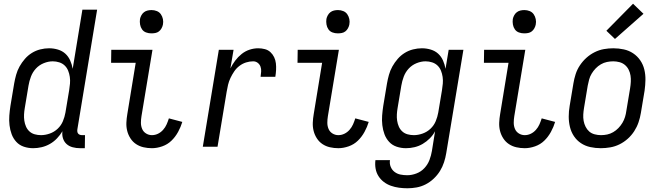

<svg xmlns="http://www.w3.org/2000/svg" viewBox="-20 -787 3540 1030"><path d="M158 8Q132 8 108 0Q84 -8 67.5 -26Q51 -44 42.5 -67Q34 -90 31 -115.5Q28 -141 30 -167Q32 -193 36 -219L56 -339Q60 -362 66.5 -385.5Q73 -409 85 -430.5Q97 -452 113.5 -471Q130 -490 151 -503Q172 -516 196 -522Q220 -528 243 -528Q268 -528 291 -521Q314 -514 330.5 -499Q347 -484 356.5 -462.5Q366 -441 370 -418L422 -735H501L395 -93Q394 -86 395 -80Q396 -74 399.5 -70Q403 -66 408.5 -64Q414 -62 421 -62H436L435 8H409Q389 8 370 3Q351 -2 337.5 -14Q324 -26 318 -44.5Q312 -63 315 -83Q303 -63 286 -45Q269 -27 248 -15Q227 -3 204 2.5Q181 8 158 8ZM200 -62Q223 -62 247 -70.5Q271 -79 289.5 -96.5Q308 -114 317.5 -137Q327 -160 331 -183L351 -303Q354 -321 355.5 -339Q357 -357 354.5 -374.5Q352 -392 345.5 -408Q339 -424 327 -435.5Q315 -447 298 -452.5Q281 -458 263 -458Q239 -458 214.5 -448Q190 -438 172.5 -419Q155 -400 146 -376Q137 -352 133 -328L113 -208Q110 -191 109 -173.5Q108 -156 110.5 -139.5Q113 -123 119.5 -108Q126 -93 138 -82Q150 -71 166.5 -66.5Q183 -62 200 -62Z M795 8Q772 8 750 3Q728 -2 710 -14Q692 -26 680 -44.5Q668 -63 662.5 -84.5Q657 -106 658 -129Q659 -152 663 -175L708 -450H576L577 -520H798L739 -164Q736 -146 736 -128.5Q736 -111 742.5 -95.5Q749 -80 763.5 -71Q778 -62 795 -62Q812 -62 827.5 -69.5Q843 -77 855 -90.5Q867 -104 874 -120Q881 -136 886 -152L958 -133Q950 -106 935.5 -79.5Q921 -53 900 -32.5Q879 -12 850.5 -2Q822 8 795 8ZM792 -608Q777 -608 763.5 -613Q750 -618 742 -629.5Q734 -641 731.5 -655.5Q729 -670 731 -685Q733 -695 738.5 -705Q744 -715 752.5 -721.5Q761 -728 771.5 -730.5Q782 -733 793 -733Q808 -733 821.5 -727.5Q835 -722 843 -710.5Q851 -699 854 -684.5Q857 -670 854 -655Q852 -645 846.5 -635Q841 -625 832.5 -618.5Q824 -612 813.5 -610Q803 -608 792 -608Z M1068 0 1154 -520H1233L1216 -420Q1227 -442 1242 -462Q1257 -482 1276.5 -497.5Q1296 -513 1319 -520.5Q1342 -528 1365 -528Q1383 -528 1400.5 -523.5Q1418 -519 1430.5 -507.5Q1443 -496 1450.5 -480.5Q1458 -465 1460 -447.5Q1462 -430 1461 -411.5Q1460 -393 1457 -375H1378Q1380 -389 1381 -403Q1382 -417 1377.5 -429.5Q1373 -442 1362.5 -450Q1352 -458 1338 -458Q1319 -458 1300 -452Q1281 -446 1264.5 -433.5Q1248 -421 1236.5 -404Q1225 -387 1216.5 -369Q1208 -351 1203.5 -332.5Q1199 -314 1196 -295L1147 0Z M1795 8Q1772 8 1750 3Q1728 -2 1710 -14Q1692 -26 1680 -44.5Q1668 -63 1662.5 -84.5Q1657 -106 1658 -129Q1659 -152 1663 -175L1708 -450H1576L1577 -520H1798L1739 -164Q1736 -146 1736 -128.5Q1736 -111 1742.5 -95.5Q1749 -80 1763.5 -71Q1778 -62 1795 -62Q1812 -62 1827.5 -69.5Q1843 -77 1855 -90.5Q1867 -104 1874 -120Q1881 -136 1886 -152L1958 -133Q1950 -106 1935.5 -79.5Q1921 -53 1900 -32.5Q1879 -12 1850.5 -2Q1822 8 1795 8ZM1792 -608Q1777 -608 1763.5 -613Q1750 -618 1742 -629.5Q1734 -641 1731.5 -655.5Q1729 -670 1731 -685Q1733 -695 1738.5 -705Q1744 -715 1752.5 -721.5Q1761 -728 1771.5 -730.5Q1782 -733 1793 -733Q1808 -733 1821.5 -727.5Q1835 -722 1843 -710.5Q1851 -699 1854 -684.5Q1857 -670 1854 -655Q1852 -645 1846.5 -635Q1841 -625 1832.5 -618.5Q1824 -612 1813.5 -610Q1803 -608 1792 -608Z M2166 223Q2143 223 2120.5 220Q2098 217 2077 209.5Q2056 202 2039 189Q2022 176 2010.5 158Q1999 140 1995 118Q1991 96 1994 72H2072Q2069 91 2076 108Q2083 125 2097 135.5Q2111 146 2128.5 149.5Q2146 153 2165 153Q2189 153 2214 143.5Q2239 134 2257 114.5Q2275 95 2284 71Q2293 47 2297 23L2314 -83Q2303 -62 2285.5 -44.5Q2268 -27 2247.5 -15Q2227 -3 2204 2.5Q2181 8 2158 8Q2132 8 2108 0Q2084 -8 2067.5 -26Q2051 -44 2042.5 -67Q2034 -90 2031 -115.5Q2028 -141 2030 -167Q2032 -193 2036 -219L2056 -339Q2060 -362 2066.5 -385.5Q2073 -409 2085 -430.5Q2097 -452 2113.5 -471Q2130 -490 2151 -503Q2172 -516 2196 -522Q2220 -528 2243 -528Q2268 -528 2291 -521Q2314 -514 2330.5 -499Q2347 -484 2356.5 -462.5Q2366 -441 2370 -418L2387 -520H2466L2374 34Q2370 59 2362 83.5Q2354 108 2340.5 130Q2327 152 2307 171Q2287 190 2263.5 202Q2240 214 2215 218.5Q2190 223 2166 223ZM2200 -62Q2223 -62 2247 -70.5Q2271 -79 2289.5 -96.5Q2308 -114 2317.5 -137Q2327 -160 2331 -183L2351 -303Q2354 -321 2355.5 -339Q2357 -357 2354.5 -374.5Q2352 -392 2345.5 -408Q2339 -424 2327 -435.5Q2315 -447 2298 -452.5Q2281 -458 2263 -458Q2239 -458 2214.5 -448Q2190 -438 2172.5 -419Q2155 -400 2146 -376Q2137 -352 2133 -328L2113 -208Q2110 -191 2109 -173.5Q2108 -156 2110.5 -139.5Q2113 -123 2119.5 -108Q2126 -93 2138 -82Q2150 -71 2166.5 -66.5Q2183 -62 2200 -62Z M2795 8Q2772 8 2750 3Q2728 -2 2710 -14Q2692 -26 2680 -44.5Q2668 -63 2662.5 -84.5Q2657 -106 2658 -129Q2659 -152 2663 -175L2708 -450H2576L2577 -520H2798L2739 -164Q2736 -146 2736 -128.5Q2736 -111 2742.5 -95.5Q2749 -80 2763.5 -71Q2778 -62 2795 -62Q2812 -62 2827.5 -69.5Q2843 -77 2855 -90.5Q2867 -104 2874 -120Q2881 -136 2886 -152L2958 -133Q2950 -106 2935.5 -79.5Q2921 -53 2900 -32.5Q2879 -12 2850.5 -2Q2822 8 2795 8ZM2792 -608Q2777 -608 2763.5 -613Q2750 -618 2742 -629.5Q2734 -641 2731.5 -655.5Q2729 -670 2731 -685Q2733 -695 2738.5 -705Q2744 -715 2752.5 -721.5Q2761 -728 2771.5 -730.5Q2782 -733 2793 -733Q2808 -733 2821.5 -727.5Q2835 -722 2843 -710.5Q2851 -699 2854 -684.5Q2857 -670 2854 -655Q2852 -645 2846.5 -635Q2841 -625 2832.5 -618.5Q2824 -612 2813.5 -610Q2803 -608 2792 -608Z M3203 8Q3174 8 3146.5 2Q3119 -4 3096.5 -19Q3074 -34 3059 -56.5Q3044 -79 3037.5 -106Q3031 -133 3031 -161.5Q3031 -190 3036 -219L3056 -339Q3060 -364 3068 -389Q3076 -414 3091 -436.5Q3106 -459 3126 -477Q3146 -495 3170 -507Q3194 -519 3219.5 -523.5Q3245 -528 3270 -528Q3299 -528 3326.5 -522Q3354 -516 3376.5 -501Q3399 -486 3414.5 -463.5Q3430 -441 3436.5 -414Q3443 -387 3442.5 -358.5Q3442 -330 3438 -301L3418 -181Q3414 -156 3405.5 -131Q3397 -106 3382.5 -83.5Q3368 -61 3348 -43Q3328 -25 3304 -13Q3280 -1 3254 3.5Q3228 8 3203 8ZM3204 -62Q3221 -62 3237.5 -65.5Q3254 -69 3269.5 -78Q3285 -87 3297.5 -100Q3310 -113 3319 -128Q3328 -143 3333 -159.5Q3338 -176 3340 -192L3360 -312Q3363 -330 3364 -347.5Q3365 -365 3362.5 -381.5Q3360 -398 3352.5 -413Q3345 -428 3332.5 -438.5Q3320 -449 3303.5 -453.5Q3287 -458 3270 -458Q3253 -458 3236 -454.5Q3219 -451 3203.5 -442Q3188 -433 3175.5 -420Q3163 -407 3154 -392Q3145 -377 3140.5 -360.5Q3136 -344 3133 -328L3113 -208Q3110 -190 3109 -172.5Q3108 -155 3111 -138.5Q3114 -122 3121.5 -107Q3129 -92 3141 -81.5Q3153 -71 3170 -66.5Q3187 -62 3204 -62ZM3279 -578 3233 -622 3376 -767 3432 -713Z"/></svg>

Font: Iosevka Curly
Style: Italic
Weight: 400
Italic angle: -9°
Monospace: yes
Designer: Belleve Invis
Foundry: Belleve Invis
Version: Version 22.1.2; ttfautohint (v1.8.4)